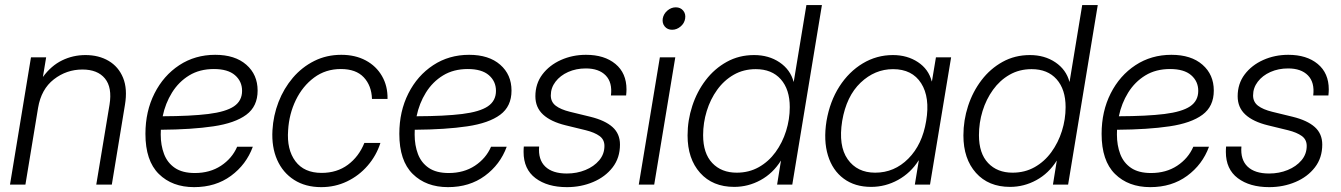

<svg xmlns="http://www.w3.org/2000/svg" viewBox="-20 -748 5434 778"><path d="M134.3 -311 83 0H20.5L105.5 -515.6H167L153.8 -436Q187.5 -481.9 231.7 -503.4Q275.9 -524.9 326.2 -524.9Q380.4 -524.9 420.4 -501.2Q460.4 -477.5 478.8 -432.6Q497.1 -387.7 486.3 -323.2L433.1 0H370.1L423.8 -323.7Q435.1 -393.6 405.3 -429.9Q375.5 -466.3 314 -466.3Q249.5 -466.3 198.2 -426.5Q147 -386.7 134.3 -311Z M766.6 10.3Q677.7 10.3 623.5 -43.2Q569.3 -96.7 569.3 -205.6Q569.3 -296.9 606 -369.4Q642.6 -441.9 706.5 -483.9Q770.5 -525.9 852.1 -525.9Q932.1 -525.9 978 -485.8Q1023.9 -445.8 1023.9 -380.9Q1023.9 -316.9 978 -283Q932.1 -249 844.7 -236.1Q757.3 -223.1 631.8 -222.2Q631.3 -212.4 631.3 -202.6Q631.3 -159.2 644.8 -123.8Q658.2 -88.4 688.7 -67.6Q719.2 -46.9 769.5 -46.9Q830.6 -46.9 875.5 -76.4Q920.4 -106 940.9 -153.3H1004.4Q978 -81.1 915.8 -35.4Q853.5 10.3 766.6 10.3ZM639.2 -276.9Q752.9 -277.3 824 -286.1Q895 -294.9 928 -317.1Q960.9 -339.4 960.9 -379.9Q960.9 -418.5 932.1 -443.4Q903.3 -468.3 846.7 -468.3Q789.1 -468.3 746.6 -442.4Q704.1 -416.5 677 -372.8Q649.9 -329.1 639.2 -276.9Z M1281.7 10.3Q1217.8 10.3 1171.9 -19Q1126 -48.3 1103 -100.3Q1080.1 -152.3 1084 -220.2Q1087.4 -279.8 1108.6 -334.7Q1129.9 -389.6 1166.7 -432.9Q1203.6 -476.1 1253.4 -501Q1303.2 -525.9 1362.8 -525.9Q1419.4 -525.9 1461.9 -503.2Q1504.4 -480.5 1527.8 -439.9Q1551.3 -399.4 1550.3 -347.2H1487.3Q1485.4 -401.4 1453.9 -434.8Q1422.4 -468.3 1361.3 -468.3Q1299.3 -468.3 1252.7 -433.6Q1206.1 -398.9 1178.7 -342.5Q1151.4 -286.1 1147.5 -220.2Q1141.6 -142.1 1177 -94.7Q1212.4 -47.4 1283.2 -47.4Q1345.2 -47.4 1389.6 -80.3Q1434.1 -113.3 1456.5 -168.9H1521.5Q1504.9 -117.2 1469.7 -76.7Q1434.6 -36.1 1386.2 -12.9Q1337.9 10.3 1281.7 10.3Z M1795.4 10.3Q1706.5 10.3 1652.3 -43.2Q1598.1 -96.7 1598.1 -205.6Q1598.1 -296.9 1634.8 -369.4Q1671.4 -441.9 1735.4 -483.9Q1799.3 -525.9 1880.9 -525.9Q1960.9 -525.9 2006.8 -485.8Q2052.7 -445.8 2052.7 -380.9Q2052.7 -316.9 2006.8 -283Q1960.9 -249 1873.5 -236.1Q1786.1 -223.1 1660.6 -222.2Q1660.2 -212.4 1660.2 -202.6Q1660.2 -159.2 1673.6 -123.8Q1687 -88.4 1717.5 -67.6Q1748 -46.9 1798.3 -46.9Q1859.4 -46.9 1904.3 -76.4Q1949.2 -106 1969.7 -153.3H2033.2Q2006.8 -81.1 1944.6 -35.4Q1882.3 10.3 1795.4 10.3ZM1668 -276.9Q1781.7 -277.3 1852.8 -286.1Q1923.8 -294.9 1956.8 -317.1Q1989.7 -339.4 1989.7 -379.9Q1989.7 -418.5 1960.9 -443.4Q1932.1 -468.3 1875.5 -468.3Q1817.9 -468.3 1775.4 -442.4Q1732.9 -416.5 1705.8 -372.8Q1678.7 -329.1 1668 -276.9Z M2277.3 10.3Q2198.2 10.3 2149.9 -26.1Q2101.6 -62.5 2101.6 -132.3Q2101.6 -137.7 2101.8 -143.1Q2102.1 -148.4 2102.5 -154.3H2164.6Q2160.2 -101.1 2189.5 -73Q2218.8 -44.9 2276.9 -44.9Q2317.4 -44.9 2352.1 -59.1Q2386.7 -73.2 2408 -98.4Q2429.2 -123.5 2429.2 -156.7Q2429.2 -182.6 2409.2 -197Q2389.2 -211.4 2354 -220.2L2272 -240.2Q2211.9 -254.9 2180.7 -283.7Q2149.4 -312.5 2149.4 -357.9Q2149.4 -408.7 2177.7 -446.3Q2206.1 -483.9 2252.9 -504.9Q2299.8 -525.9 2354.5 -525.9Q2429.2 -525.9 2473.9 -488.8Q2518.6 -451.7 2518.6 -385.7Q2518.6 -375.5 2517.1 -361.3H2455.6Q2461.9 -414.1 2434.3 -442.4Q2406.7 -470.7 2354 -470.7Q2314.5 -470.7 2282.2 -456.3Q2250 -441.9 2231 -417Q2211.9 -392.1 2211.9 -361.3Q2211.9 -335 2231.9 -319.6Q2252 -304.2 2290 -294.9L2372.1 -274.9Q2431.6 -260.3 2461.9 -233.2Q2492.2 -206.1 2492.2 -162.1Q2492.2 -108.4 2462.4 -69.8Q2432.6 -31.2 2383.5 -10.5Q2334.5 10.3 2277.3 10.3Z M2568.4 0 2653.8 -515.6H2716.3L2630.9 0ZM2703.6 -627.4Q2684.6 -627.4 2673.6 -640.6Q2662.6 -653.8 2665.5 -672.9Q2668.9 -691.9 2684.3 -705.1Q2699.7 -718.3 2718.3 -718.3Q2737.3 -718.3 2748.3 -705.1Q2759.3 -691.9 2756.3 -672.9Q2753.4 -653.8 2737.8 -640.6Q2722.2 -627.4 2703.6 -627.4Z M2955.1 9.3Q2867.7 9.3 2816.9 -47.6Q2766.1 -104.5 2766.1 -199.2Q2766.1 -260.7 2785.2 -318.8Q2804.2 -377 2839.6 -423.3Q2875 -469.7 2924.8 -497.3Q2974.6 -524.9 3035.6 -524.9Q3095.2 -524.9 3138.9 -495.4Q3182.6 -465.8 3195.8 -416.5H3196.3L3247.6 -727.5H3310.5L3190.4 0H3128.9L3144.5 -96.7H3144Q3111.8 -45.4 3061.8 -18.1Q3011.7 9.3 2955.1 9.3ZM2965.3 -48.3Q3015.1 -48.3 3054.9 -70.8Q3094.7 -93.3 3122.6 -131.6Q3150.4 -169.9 3165.3 -217.3Q3180.2 -264.6 3180.2 -314Q3180.2 -385.7 3143.8 -426.8Q3107.4 -467.8 3042.5 -467.8Q2992.7 -467.8 2953.1 -445.1Q2913.6 -422.4 2886 -384Q2858.4 -345.7 2843.8 -298.1Q2829.1 -250.5 2829.1 -200.2Q2829.1 -126.5 2866.2 -87.4Q2903.3 -48.3 2965.3 -48.3Z M3509.8 9.3Q3443.8 9.3 3398.7 -24.2Q3353.5 -57.6 3335 -117.9Q3316.4 -178.2 3329.1 -257.8Q3342.8 -337.4 3381.3 -397.5Q3419.9 -457.5 3476.1 -491.2Q3532.2 -524.9 3598.1 -524.9Q3656.2 -524.9 3699.5 -496.3Q3742.7 -467.8 3755.4 -418.5H3756.3L3772.5 -515.6H3834L3748.5 0H3687L3703.1 -97.7H3702.1Q3670.4 -47.4 3619.1 -19Q3567.9 9.3 3509.8 9.3ZM3526.4 -48.3Q3604 -48.3 3660.6 -105.2Q3717.3 -162.1 3732.9 -257.8Q3749 -353.5 3712.6 -410.6Q3676.3 -467.8 3598.6 -467.8Q3524.9 -467.8 3467.3 -413.1Q3409.7 -358.4 3392.6 -257.8Q3376.5 -157.2 3414.8 -102.8Q3453.1 -48.3 3526.4 -48.3Z M4072.8 9.3Q3985.4 9.3 3934.6 -47.6Q3883.8 -104.5 3883.8 -199.2Q3883.8 -260.7 3902.8 -318.8Q3921.9 -377 3957.3 -423.3Q3992.7 -469.7 4042.5 -497.3Q4092.3 -524.9 4153.3 -524.9Q4212.9 -524.9 4256.6 -495.4Q4300.3 -465.8 4313.5 -416.5H4314L4365.2 -727.5H4428.2L4308.1 0H4246.6L4262.2 -96.7H4261.7Q4229.5 -45.4 4179.4 -18.1Q4129.4 9.3 4072.8 9.3ZM4083 -48.3Q4132.8 -48.3 4172.6 -70.8Q4212.4 -93.3 4240.2 -131.6Q4268.1 -169.9 4283 -217.3Q4297.9 -264.6 4297.9 -314Q4297.9 -385.7 4261.5 -426.8Q4225.1 -467.8 4160.2 -467.8Q4110.4 -467.8 4070.8 -445.1Q4031.2 -422.4 4003.7 -384Q3976.1 -345.7 3961.4 -298.1Q3946.8 -250.5 3946.8 -200.2Q3946.8 -126.5 3983.9 -87.4Q4021 -48.3 4083 -48.3Z M4641.1 10.3Q4552.2 10.3 4498 -43.2Q4443.8 -96.7 4443.8 -205.6Q4443.8 -296.9 4480.5 -369.4Q4517.1 -441.9 4581.1 -483.9Q4645 -525.9 4726.6 -525.9Q4806.6 -525.9 4852.5 -485.8Q4898.4 -445.8 4898.4 -380.9Q4898.4 -316.9 4852.5 -283Q4806.6 -249 4719.2 -236.1Q4631.8 -223.1 4506.3 -222.2Q4505.9 -212.4 4505.9 -202.6Q4505.9 -159.2 4519.3 -123.8Q4532.7 -88.4 4563.2 -67.6Q4593.8 -46.9 4644 -46.9Q4705.1 -46.9 4750 -76.4Q4794.9 -106 4815.4 -153.3H4878.9Q4852.5 -81.1 4790.3 -35.4Q4728 10.3 4641.1 10.3ZM4513.7 -276.9Q4627.4 -277.3 4698.5 -286.1Q4769.5 -294.9 4802.5 -317.1Q4835.4 -339.4 4835.4 -379.9Q4835.4 -418.5 4806.6 -443.4Q4777.8 -468.3 4721.2 -468.3Q4663.6 -468.3 4621.1 -442.4Q4578.6 -416.5 4551.5 -372.8Q4524.4 -329.1 4513.7 -276.9Z M5123 10.3Q5043.9 10.3 4995.6 -26.1Q4947.3 -62.5 4947.3 -132.3Q4947.3 -137.7 4947.5 -143.1Q4947.8 -148.4 4948.2 -154.3H5010.3Q5005.9 -101.1 5035.2 -73Q5064.5 -44.9 5122.6 -44.9Q5163.1 -44.9 5197.8 -59.1Q5232.4 -73.2 5253.7 -98.4Q5274.9 -123.5 5274.9 -156.7Q5274.9 -182.6 5254.9 -197Q5234.9 -211.4 5199.7 -220.2L5117.7 -240.2Q5057.6 -254.9 5026.4 -283.7Q4995.1 -312.5 4995.1 -357.9Q4995.1 -408.7 5023.4 -446.3Q5051.8 -483.9 5098.6 -504.9Q5145.5 -525.9 5200.2 -525.9Q5274.9 -525.9 5319.6 -488.8Q5364.3 -451.7 5364.3 -385.7Q5364.3 -375.5 5362.8 -361.3H5301.3Q5307.6 -414.1 5280 -442.4Q5252.4 -470.7 5199.7 -470.7Q5160.2 -470.7 5127.9 -456.3Q5095.7 -441.9 5076.7 -417Q5057.6 -392.1 5057.6 -361.3Q5057.6 -335 5077.6 -319.6Q5097.7 -304.2 5135.7 -294.9L5217.8 -274.9Q5277.3 -260.3 5307.6 -233.2Q5337.9 -206.1 5337.9 -162.1Q5337.9 -108.4 5308.1 -69.8Q5278.3 -31.2 5229.2 -10.5Q5180.2 10.3 5123 10.3Z"/></svg>

Font: Inter Display Light
Style: Italic
Weight: 300
Italic angle: -9.39999°
Designer: Rasmus Andersson
Foundry: rsms
Version: Version 4.000;git-a52131595